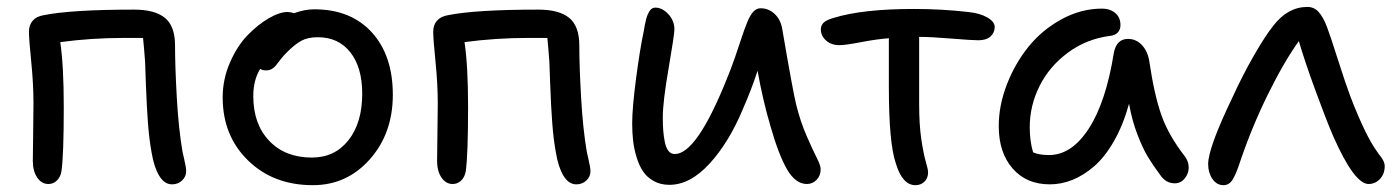

<svg xmlns="http://www.w3.org/2000/svg" viewBox="-20 -525 4052 557"><path d="M479 9.8Q457 9.8 441.9 -15.1Q426.8 -40 419.9 -82Q413.1 -118.2 409.4 -165.5Q405.8 -212.9 403.3 -278.6Q400.9 -344.2 400.9 -346.2Q398.4 -380.9 395 -415H339.8Q245.6 -415 154.8 -402.8Q165 -334 165 -214.8Q165 -74.7 158.2 -27.8Q155.3 -11.2 145 -1.2Q134.8 8.8 120.1 8.8Q100.6 8.8 87.9 -10Q75.2 -28.8 75.2 -58.1Q75.2 -78.6 76.2 -138.7Q77.1 -198.7 77.1 -225.1Q77.1 -281.2 70.6 -346.2Q64 -411.1 64 -433.1Q64 -452.6 75 -465.1Q85.9 -477.5 106.9 -481Q187.5 -497.1 369.1 -497.1Q429.2 -497.1 458.5 -473.1Q487.8 -449.2 487.8 -393.1Q487.8 -333 492.9 -241.9Q498 -150.9 509.8 -83Q511.2 -76.7 514.2 -64Q517.1 -51.3 518.6 -42.7Q520 -34.2 520 -27.8Q520 -12.7 508.3 -1.5Q496.6 9.8 479 9.8Z M887.7 12.2Q772.9 12.2 699.5 -59.6Q626 -131.3 626 -242.2Q626 -294.9 647 -343.3Q668 -391.6 698 -422.6Q728 -453.6 759.5 -471.9Q791 -490.2 814 -490.2Q822.8 -490.2 833 -486.8Q864.3 -498 891.6 -498Q997.6 -498 1058.6 -431.2Q1119.6 -364.3 1119.6 -250Q1119.6 -138.2 1053 -63Q986.3 12.2 887.7 12.2ZM714.8 -246.1Q714.8 -165 761 -116.5Q807.1 -67.9 884.8 -67.9Q951.2 -67.9 991 -118.4Q1030.8 -168.9 1030.8 -252.9Q1030.8 -329.6 996.3 -373.3Q961.9 -417 901.9 -417Q873 -417 854.2 -406.7Q835.4 -396.5 812 -373Q802.7 -363.8 793.7 -352.3Q784.7 -340.8 780.3 -335Q775.9 -329.1 768.6 -325Q761.2 -320.8 752 -320.8Q740.7 -320.8 734.9 -325.2Q714.8 -293 714.8 -246.1Z M1651.9 9.8Q1629.9 9.8 1614.7 -15.1Q1599.6 -40 1592.8 -82Q1585.9 -118.2 1582.3 -165.5Q1578.6 -212.9 1576.2 -278.6Q1573.7 -344.2 1573.7 -346.2Q1571.3 -380.9 1567.9 -415H1512.7Q1418.5 -415 1327.6 -402.8Q1337.9 -334 1337.9 -214.8Q1337.9 -74.7 1331.1 -27.8Q1328.1 -11.2 1317.9 -1.2Q1307.6 8.8 1293 8.8Q1273.4 8.8 1260.7 -10Q1248 -28.8 1248 -58.1Q1248 -78.6 1249 -138.7Q1250 -198.7 1250 -225.1Q1250 -281.2 1243.4 -346.2Q1236.8 -411.1 1236.8 -433.1Q1236.8 -452.6 1247.8 -465.1Q1258.8 -477.5 1279.8 -481Q1360.4 -497.1 1542 -497.1Q1602.1 -497.1 1631.3 -473.1Q1660.6 -449.2 1660.6 -393.1Q1660.6 -333 1665.8 -241.9Q1670.9 -150.9 1682.6 -83Q1684.1 -76.7 1687 -64Q1689.9 -51.3 1691.4 -42.7Q1692.9 -34.2 1692.9 -27.8Q1692.9 -12.7 1681.2 -1.5Q1669.4 9.8 1651.9 9.8Z M1921.9 11.2Q1896 11.2 1876.5 0.2Q1856.9 -10.7 1845.5 -27.8Q1834 -44.9 1826.7 -69.1Q1819.3 -93.3 1816.7 -116.7Q1814 -140.1 1814 -167Q1814 -212.4 1825.4 -298.6Q1836.9 -384.8 1846.7 -430.2Q1851.1 -456.5 1854.7 -470.2Q1858.4 -483.9 1864.7 -493.4Q1871.1 -502.9 1880.9 -502.9Q1901.4 -502.9 1918.9 -483.9Q1936.5 -464.8 1936.5 -439.9Q1936.5 -424.8 1919.7 -327.1Q1902.8 -229.5 1902.8 -185.1Q1902.8 -162.6 1904.1 -146Q1905.3 -129.4 1908.7 -112.8Q1912.1 -96.2 1919.2 -87.2Q1926.3 -78.1 1937.5 -78.1Q2000.5 -78.1 2086.9 -292Q2099.6 -322.3 2112.1 -358.2Q2124.5 -394 2131.8 -416.7Q2139.2 -439.5 2147.7 -460.4Q2156.2 -481.4 2165.5 -491.2Q2174.8 -501 2186.5 -501Q2210 -501 2227.5 -484.4Q2245.1 -467.8 2249.5 -439.9Q2279.8 -262.2 2289.6 -222.2Q2301.8 -172.4 2320.1 -130.6Q2338.4 -88.9 2349.6 -66.9Q2360.8 -44.9 2360.8 -34.2Q2360.8 -15.6 2349.1 -3.4Q2337.4 8.8 2320.8 8.8Q2288.1 8.8 2263.4 -33.4Q2238.8 -75.7 2214.8 -160.2Q2192.9 -234.4 2177.7 -319.8Q2160.6 -266.6 2135.7 -210Q2095.7 -113.3 2039.1 -51Q1982.4 11.2 1921.9 11.2Z M2635.7 12.2Q2597.7 12.2 2578.6 -51.8Q2558.6 -109.9 2558.6 -273.9V-414.1Q2521 -411.1 2477.1 -402.6Q2433.1 -394 2414.6 -394Q2391.6 -394 2376.5 -407.5Q2361.3 -420.9 2361.3 -439.9Q2361.3 -451.7 2369.6 -459.5Q2377.9 -467.3 2398.4 -473.1Q2482.4 -499 2631.3 -499Q2712.4 -499 2788.6 -490.2Q2822.8 -486.8 2844.2 -474.4Q2865.7 -461.9 2865.7 -446.8Q2865.7 -430.2 2853.5 -419.2Q2841.3 -408.2 2818.4 -408.2Q2799.3 -408.2 2740 -413.1Q2680.7 -418 2646.5 -418V-222.2Q2646.5 -163.6 2652.8 -120.8Q2659.2 -78.1 2665.8 -55.9Q2672.4 -33.7 2672.4 -24.9Q2672.4 -8.3 2661.9 2Q2651.4 12.2 2635.7 12.2Z M3025.4 9.8Q2957.5 9.8 2917.5 -36.4Q2877.4 -82.5 2877.4 -159.2Q2877.4 -219.2 2901.1 -280.3Q2924.8 -341.3 2964.1 -389.9Q3003.4 -438.5 3059.8 -469.2Q3116.2 -500 3177.2 -500Q3200.2 -500 3215.3 -487.3Q3230.5 -474.6 3230.5 -452.1Q3230.5 -439 3222.7 -430.7Q3214.8 -422.4 3200.2 -420.9Q3131.8 -412.1 3077.9 -372.1Q3023.9 -332 2995.6 -275.1Q2967.3 -218.3 2967.3 -155.8Q2967.3 -115.2 2977.1 -83Q2994.6 -75.2 3023.4 -75.2Q3088.9 -75.2 3138.7 -152.1Q3188.5 -229 3211.4 -372.1Q3219.2 -412.1 3252.4 -412.1Q3276.4 -412.1 3293.2 -393.8Q3310.1 -375.5 3314.5 -345.2Q3328.6 -249.5 3349.4 -190.7Q3370.1 -131.8 3418.5 -69.8Q3428.7 -55.2 3428.5 -38.1Q3428.2 -21 3416.7 -7.1Q3405.3 6.8 3388.2 6.8Q3363.8 6.8 3348.1 -14.2Q3324.2 -46.4 3309.8 -70.3Q3295.4 -94.2 3279.8 -134.5Q3264.2 -174.8 3255.4 -224.1Q3238.3 -162.1 3211.7 -115.7Q3185.1 -69.3 3154.3 -42.7Q3123.5 -16.1 3091.3 -3.2Q3059.1 9.8 3025.4 9.8Z M3529.3 12.2Q3509.8 12.2 3497.3 -5.9Q3484.9 -23.9 3484.9 -48.8Q3484.9 -96.2 3556.2 -244.1Q3584 -305.2 3617.4 -363.5Q3650.9 -421.9 3673.8 -450.2Q3715.8 -504.9 3772.9 -504.9Q3792 -504.9 3805.2 -490.5Q3818.4 -476.1 3829.1 -448.2Q3838.9 -422.9 3861.6 -351.3Q3884.3 -279.8 3897.9 -244.1Q3941.4 -131.3 3975.1 -85Q3976.6 -82.5 3980.2 -77.6Q3983.9 -72.8 3985.4 -71Q3986.8 -69.3 3989.3 -65.4Q3991.7 -61.5 3992.7 -59.6Q3993.7 -57.6 3994.9 -54.4Q3996.1 -51.3 3996.6 -48.6Q3997.1 -45.9 3997.1 -43Q3997.1 -20.5 3983.4 -5.9Q3969.7 8.8 3950.2 8.8Q3909.2 8.8 3848.1 -128.9Q3828.6 -173.8 3796.6 -261.2Q3764.6 -348.6 3748 -405.8Q3704.1 -344.7 3656.7 -248Q3609.4 -151.4 3575.2 -48.8Q3564.9 -18.1 3555.2 -2.9Q3545.4 12.2 3529.3 12.2Z"/></svg>

Font: Shantell Sans Normal
Style: Regular
Weight: 400
Designer: Stephen Nixon, Anya Danilova, Shantell Martin
Foundry: Arrow Type
Version: Version 1.006;[559af2be0]